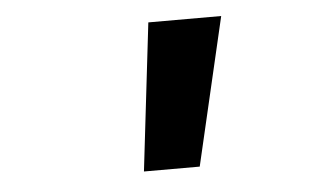

<svg xmlns="http://www.w3.org/2000/svg" viewBox="-34 -740 654 405"><g transform="rotate(-5 293.0 -537.0)"><path d="M255.9 -380.9H374L446.8 -693.4H292.5Z"/></g></svg>

Font: Cascadia Mono NF
Style: Bold Italic
Weight: 700
Italic angle: -10°
Monospace: yes
Designer: Aaron Bell
Foundry: Saja Typeworks
Version: Version 2404.023